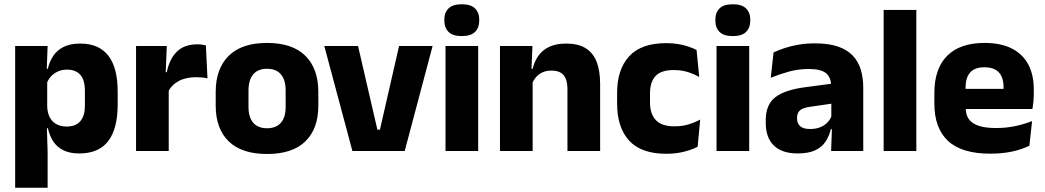

<svg xmlns="http://www.w3.org/2000/svg" viewBox="-20 -707 4892 899"><path d="M351.5 11.5Q307.5 11.5 277.5 -3Q247.5 -17.5 229.8 -44.2Q212 -71 204.5 -106.5H165L201 -209.5Q202 -179 212.8 -158Q223.5 -137 243.8 -125.8Q264 -114.5 292 -114.5Q334 -114.5 355.8 -139.2Q377.5 -164 377.5 -213V-283Q377.5 -332 356.2 -356.5Q335 -381 293 -381Q269.5 -381 250.2 -372Q231 -363 217.8 -348.2Q204.5 -333.5 198.5 -314.5L163.5 -385H204Q211.5 -418 229 -444.8Q246.5 -471.5 277.5 -487.2Q308.5 -503 356.5 -503Q442.5 -503 486.8 -446.8Q531 -390.5 531 -278V-218Q531 -104.5 486.8 -46.5Q442.5 11.5 351.5 11.5ZM51 172V-491.5H203L198 -359L201 -341.5V-152.5L199 -126.5L203 5V172Z M767 -276 725 -369H761Q773 -430 807.8 -464.8Q842.5 -499.5 906 -499.5Q917 -499.5 926.2 -498Q935.5 -496.5 944 -494.5L951.5 -340Q941 -343 927 -344.2Q913 -345.5 898.5 -345.5Q849.5 -345.5 816 -327.2Q782.5 -309 767 -276ZM617 0V-491.5H761L754.5 -334.5L770 -332.5V0Z M1230.5 14Q1111.5 14 1050.8 -45.2Q990 -104.5 990 -212V-276.5Q990 -385.5 1051 -445.8Q1112 -506 1230.5 -506Q1349 -506 1409.8 -445.8Q1470.5 -385.5 1470.5 -276.5V-212Q1470.5 -104.5 1410 -45.2Q1349.5 14 1230.5 14ZM1230.5 -106.5Q1273 -106.5 1295.2 -132.2Q1317.5 -158 1317.5 -205.5V-283Q1317.5 -333 1295.2 -359Q1273 -385 1230.5 -385Q1188 -385 1165.8 -359Q1143.5 -333 1143.5 -283V-205.5Q1143.5 -158 1165.8 -132.2Q1188 -106.5 1230.5 -106.5Z M1759 -100 1848.5 -491.5H2005.5L1875 0H1630L1498.5 -491.5H1656.5L1747 -100Z M2066 0V-491.5H2219V0ZM2142.5 -538Q2099.5 -538 2080 -557.8Q2060.5 -577.5 2060.5 -611V-614.5Q2060.5 -648 2080 -667.5Q2099.5 -687 2142.5 -687Q2184.5 -687 2204.2 -667.5Q2224 -648 2224 -614.5V-611Q2224 -577 2204.2 -557.5Q2184.5 -538 2142.5 -538Z M2637 0V-289Q2637 -316 2630 -335.8Q2623 -355.5 2606.5 -366Q2590 -376.5 2561.5 -376.5Q2538 -376.5 2520 -368.2Q2502 -360 2489.8 -345.8Q2477.5 -331.5 2471.5 -313.5L2448 -385H2474Q2482 -418.5 2500.2 -445Q2518.5 -471.5 2550.5 -487.2Q2582.5 -503 2631.5 -503Q2686.5 -503 2721.5 -481.8Q2756.5 -460.5 2773.2 -418.5Q2790 -376.5 2790 -313.5V0ZM2321 0V-491.5H2473L2468 -368.5L2474 -354V0Z M3099.5 13Q2982.5 13 2926 -48.5Q2869.5 -110 2869.5 -221.5V-272.5Q2869.5 -382 2926 -443.5Q2982.5 -505 3099 -505Q3129 -505 3155 -500.8Q3181 -496.5 3203 -489Q3225 -481.5 3241.5 -473L3254 -346.5Q3229.5 -360.5 3200 -369.8Q3170.5 -379 3133.5 -379Q3075.5 -379 3049.5 -351Q3023.5 -323 3023.5 -270V-227.5Q3023.5 -173.5 3051 -144.5Q3078.5 -115.5 3137 -115.5Q3173.5 -115.5 3202.8 -124.2Q3232 -133 3258.5 -147L3246.5 -20Q3220.5 -6 3182.5 3.5Q3144.5 13 3099.5 13Z M3335 0V-491.5H3488V0ZM3411.5 -538Q3368.5 -538 3349 -557.8Q3329.5 -577.5 3329.5 -611V-614.5Q3329.5 -648 3349 -667.5Q3368.5 -687 3411.5 -687Q3453.5 -687 3473.2 -667.5Q3493 -648 3493 -614.5V-611Q3493 -577 3473.2 -557.5Q3453.5 -538 3411.5 -538Z M3871.5 0 3876 -123 3872.5 -130.5V-284L3871.5 -304Q3871.5 -345 3847.5 -364.5Q3823.5 -384 3767 -384Q3717.5 -384 3673 -371.5Q3628.5 -359 3589 -343L3602 -461.5Q3625.5 -472.5 3654.8 -482.2Q3684 -492 3719.5 -498Q3755 -504 3795.5 -504Q3860 -504 3903.5 -489Q3947 -474 3973 -446.5Q3999 -419 4010.5 -380.8Q4022 -342.5 4022 -296.5V0ZM3715 11.5Q3641.5 11.5 3603.5 -25.5Q3565.5 -62.5 3565.5 -131V-144.5Q3565.5 -217 3610.2 -251.8Q3655 -286.5 3752.5 -299L3884.5 -316.5L3893.5 -224.5L3776.5 -207.5Q3741 -203 3726.5 -191Q3712 -179 3712 -155.5V-152Q3712 -129.5 3726.5 -116.2Q3741 -103 3773 -103Q3801 -103 3821.2 -111.5Q3841.5 -120 3854.5 -133.8Q3867.5 -147.5 3874 -164.5L3895.5 -102.5H3870.5Q3862.5 -70.5 3845.8 -44.5Q3829 -18.5 3797.5 -3.5Q3766 11.5 3715 11.5Z M4117.5 0V-660.5H4270.5V0Z M4617 12.5Q4483 12.5 4419 -47.2Q4355 -107 4355 -221.5V-272.5Q4355 -385.5 4415 -445.8Q4475 -506 4589.5 -506Q4666.5 -506 4717.8 -479.8Q4769 -453.5 4794.8 -405Q4820.5 -356.5 4820.5 -288.5V-272Q4820.5 -253 4818.8 -233.2Q4817 -213.5 4814 -196.5H4676Q4678 -225.5 4678.5 -251.2Q4679 -277 4679 -298Q4679 -328.5 4669.5 -349.2Q4660 -370 4640.2 -381Q4620.5 -392 4589.5 -392Q4543.5 -392 4522.2 -367.2Q4501 -342.5 4501 -297V-252L4502 -235.5V-200.5Q4502 -181.5 4508.2 -164.5Q4514.5 -147.5 4530.2 -134.8Q4546 -122 4573.8 -114.8Q4601.5 -107.5 4644.5 -107.5Q4690 -107.5 4732 -116.2Q4774 -125 4812.5 -140L4800 -25Q4766 -7.5 4719.5 2.5Q4673 12.5 4617 12.5ZM4436 -196.5V-291H4783V-196.5Z"/></svg>

Font: Anek Telugu Medium
Style: Bold
Weight: 700
Version: Version 1.003